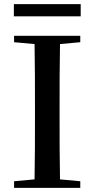

<svg xmlns="http://www.w3.org/2000/svg" viewBox="-20 -908 457 928"><path d="M47 -829H370V-888H47ZM48 -704 147 -695C149 -595 149 -495 149 -393V-342C149 -241 149 -140 147 -41L48 -32V0H368V-32L270 -41C268 -141 268 -242 268 -343V-393C268 -494 268 -596 270 -695L368 -704V-735H48Z"/></svg>

Font: Noto Serif CJK SC SemiBold
Style: Regular
Weight: 600
Designer: Ryoko NISHIZUKA 西塚涼子 (kana & ideographs); Frank Grießhammer (Latin, Greek & Cyrillic); Wenlong ZHANG 张文龙 (bopomofo); San
Foundry: Adobe
Version: Version 2.001;hotconv 1.1.0;makeotfexe 2.6.0